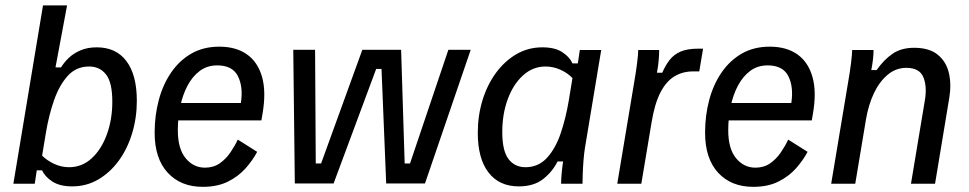

<svg xmlns="http://www.w3.org/2000/svg" viewBox="-20 -687 3623 718"><path d="M250 10Q204.2 10 176.2 -7.9Q148.3 -25.8 137.5 -50H117.5L110 0H30L140.8 -666.7H230.8L187.5 -435H208.3Q219.2 -453.3 237.1 -470.4Q255 -487.5 281.2 -498.8Q307.5 -510 341.7 -510Q414.2 -510 452.9 -458.3Q491.7 -406.7 491.7 -310Q491.7 -246.7 474.2 -188.8Q456.7 -130.8 424.2 -86.2Q391.7 -41.7 347.5 -15.8Q303.3 10 250 10ZM238.3 -61.7Q286.7 -61.7 322.9 -95Q359.2 -128.3 379.6 -184.2Q400 -240 400 -306.7Q400 -378.3 376.7 -408.3Q353.3 -438.3 313.3 -438.3Q265 -438.3 233.3 -403.3Q201.7 -368.3 182.1 -312.1Q162.5 -255.8 151.7 -190.8L137.5 -105Q155.8 -86.7 182.5 -74.2Q209.2 -61.7 238.3 -61.7Z M738.3 11.7Q655.8 11.7 607.1 -41.2Q558.3 -94.2 558.3 -190.8Q558.3 -255 573.8 -312.9Q589.2 -370.8 620 -415.8Q650.8 -460.8 695.8 -486.7Q740.8 -512.5 800 -512.5Q862.5 -512.5 903.3 -483.8Q944.2 -455 960 -399.2Q975.8 -343.3 961.7 -261.7L957.5 -236.7H630L640 -301.7H880.8Q890 -362.5 869.6 -402.5Q849.2 -442.5 792.5 -442.5Q755 -442.5 727.5 -422.1Q700 -401.7 681.7 -367.5Q663.3 -333.3 654.2 -290Q645 -246.7 645 -200Q645 -130.8 674.2 -95.4Q703.3 -60 746.7 -60Q778.3 -60 801.7 -76.2Q825 -92.5 841.7 -117.1Q858.3 -141.7 869.2 -165L941.7 -119.2Q925 -87.5 898.3 -57.5Q871.7 -27.5 832.5 -7.9Q793.3 11.7 738.3 11.7Z M1082.5 -0.8 1076.7 -500V-500.8H1158.3L1160.8 -75.8H1180.8L1335 -500.8H1480L1493.3 -75.8H1513.3L1656.7 -500.8H1740V-500L1569.2 -0.8H1424.2L1406.7 -429.2H1386.7L1227.5 -0.8Z M1920 10Q1846.7 10 1806.7 -42.1Q1766.7 -94.2 1766.7 -190Q1766.7 -254.2 1784.2 -311.7Q1801.7 -369.2 1834.2 -413.8Q1866.7 -458.3 1910.8 -484.2Q1955 -510 2008.3 -510Q2055 -510 2082.5 -492.1Q2110 -474.2 2120.8 -450H2140.8L2148.3 -500H2228.3L2167.5 -134.2Q2164.2 -114.2 2162.1 -87.5Q2160 -60.8 2159.2 -37.1Q2158.3 -13.3 2158.3 0H2078.3Q2078.3 -16.7 2080.4 -39.2Q2082.5 -61.7 2085.8 -83.3H2065Q2046.7 -45.8 2011.7 -17.9Q1976.7 10 1920 10ZM1945 -61.7Q1993.3 -61.7 2025.4 -96.7Q2057.5 -131.7 2076.7 -188.3Q2095.8 -245 2106.7 -309.2L2120.8 -395Q2102.5 -414.2 2075.8 -426.2Q2049.2 -438.3 2020 -438.3Q1972.5 -438.3 1935.8 -405Q1899.2 -371.7 1878.8 -316.2Q1858.3 -260.8 1858.3 -193.3Q1858.3 -122.5 1881.7 -92.1Q1905 -61.7 1945 -61.7Z M2288.3 0 2351.7 -380Q2358.3 -417.5 2362.5 -451.2Q2366.7 -485 2366.7 -500H2445Q2445 -484.2 2443.3 -462.9Q2441.7 -441.7 2436.7 -415H2456.7Q2468.3 -442.5 2484.2 -462.9Q2500 -483.3 2525.4 -494.2Q2550.8 -505 2590 -505H2609.2L2595 -420H2571.7Q2533.3 -420 2502.5 -401.7Q2471.7 -383.3 2450 -341.7Q2428.3 -300 2416.7 -230L2378.3 0Z M2796.7 11.7Q2714.2 11.7 2665.4 -41.2Q2616.7 -94.2 2616.7 -190.8Q2616.7 -255 2632.1 -312.9Q2647.5 -370.8 2678.3 -415.8Q2709.2 -460.8 2754.2 -486.7Q2799.2 -512.5 2858.3 -512.5Q2920.8 -512.5 2961.7 -483.8Q3002.5 -455 3018.3 -399.2Q3034.2 -343.3 3020 -261.7L3015.8 -236.7H2688.3L2698.3 -301.7H2939.2Q2948.3 -362.5 2927.9 -402.5Q2907.5 -442.5 2850.8 -442.5Q2813.3 -442.5 2785.8 -422.1Q2758.3 -401.7 2740 -367.5Q2721.7 -333.3 2712.5 -290Q2703.3 -246.7 2703.3 -200Q2703.3 -130.8 2732.5 -95.4Q2761.7 -60 2805 -60Q2836.7 -60 2860 -76.2Q2883.3 -92.5 2900 -117.1Q2916.7 -141.7 2927.5 -165L3000 -119.2Q2983.3 -87.5 2956.7 -57.5Q2930 -27.5 2890.8 -7.9Q2851.7 11.7 2796.7 11.7Z M3088.3 0 3151.7 -380Q3158.3 -417.5 3162.5 -451.2Q3166.7 -485 3166.7 -500H3246.7Q3246.7 -484.2 3244.6 -465.4Q3242.5 -446.7 3238.3 -425H3258.3Q3285 -463.3 3317.5 -485.8Q3350 -508.3 3398.3 -508.3Q3455 -508.3 3486.7 -482.5Q3518.3 -456.7 3528.3 -414.6Q3538.3 -372.5 3530 -321.7L3476.7 0H3386.7L3438.3 -310Q3447.5 -361.7 3433.3 -397.5Q3419.2 -433.3 3369.2 -433.3Q3330.8 -433.3 3300 -407.9Q3269.2 -382.5 3248.3 -338.8Q3227.5 -295 3218.3 -240L3178.3 0Z"/></svg>

Font: Familjen Grotesk
Style: Italic
Weight: 400
Italic angle: -9.46201°
Designer: Anders Wikstroem, Jonas Baeckman, Matilda Gysing, Kristian Moeller
Foundry: Familjen STHLM AB
Version: Version 2.000